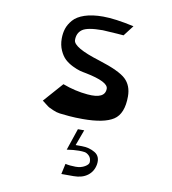

<svg xmlns="http://www.w3.org/2000/svg" viewBox="-96 -656 966 1079"><g transform="rotate(10 386.5 -117.0)"><path d="M582 -549 536 -489Q520 -491 416 -497Q328 -497 299.5 -476Q271 -455 272 -415Q273 -373 426 -326Q544 -289 582 -253Q620 -217 620 -155Q620 -56 566.5 -21Q513 14 392 14Q348 14 313.5 11Q279 8 259.5 5.5Q240 3 220 -6Q200 -15 195 -17.5Q190 -20 173 -33.5Q156 -47 153 -49L251 -160Q323 -133 394 -127Q495 -118 495 -177Q495 -217 364 -243Q346 -246 329 -250.5Q312 -255 286.5 -267.5Q261 -280 242.5 -297Q224 -314 210.5 -344Q197 -374 197 -411Q197 -442 205.5 -468Q214 -494 235.5 -519Q257 -544 300 -558.5Q343 -573 405 -573Q473 -573 582 -549ZM333 199 375 75H411L378 165H413Q456 165 489 185Q522 205 515 251Q508 292 477 315.5Q446 339 397 339H327L340 279Q366 285 399 285Q429 285 451 272Q473 259 473 245Q473 222 460 209.5Q447 197 434 195Q421 193 402 193Q374 193 333 199Z"/></g></svg>

Font: OpenDyslexic
Style: Regular
Weight: 400
Designer: Abbie Gonzalez
Version: Version 0.920;hotconv 1.0.109;makeotfexe 2.5.65596